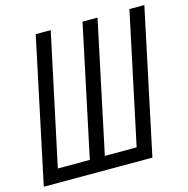

<svg xmlns="http://www.w3.org/2000/svg" viewBox="-105 -815 898 917"><g transform="rotate(-15 344.0 -357.0)"><path d="M0 0 151.4 -713.9H225.6L87.4 -66.9H245.6L382.8 -713.9H457L319.8 -66.9H477.1L614.7 -713.9H688.5L537.1 0Z"/></g></svg>

Font: Open Sans Condensed
Style: Italic
Weight: 400
Width: 3
Italic angle: -12°
Designer: Monotype Design Team
Foundry: Monotype Imaging Inc.
Version: Version 3.000